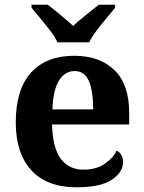

<svg xmlns="http://www.w3.org/2000/svg" viewBox="-20 -786 611 816"><path d="M306 10Q179 10 113 -62.5Q47 -135 47 -265Q47 -406 112 -477.5Q177 -549 295 -549Q404 -549 466.5 -488Q529 -427 529 -308V-257H201Q204 -157 238.5 -111Q273 -65 335 -65Q387 -65 423 -88.5Q459 -112 476 -146Q503 -131 503 -97Q503 -54 455 -22Q407 10 306 10ZM376 -321Q376 -398 358 -441Q340 -484 297 -484Q255 -484 230 -442.5Q205 -401 203 -321ZM224 -606Q214 -629 193.5 -655.5Q173 -682 151.5 -708Q130 -734 114 -753V-766H183Q204 -750 236.5 -723Q269 -696 291 -676Q306 -690 326 -706.5Q346 -723 366 -739Q386 -755 400 -766H469V-753Q454 -734 432 -708Q410 -682 390 -655.5Q370 -629 359 -606Z"/></svg>

Font: Noto Serif Bengali
Style: Bold
Weight: 700
Designer: Juan Bruce, Universal Thirst, Indian Type Foundry and the Monotype Design Team.
Foundry: Monotype Imaging Inc.
Version: Version 2.003; ttfautohint (v1.8.4.7-5d5b)